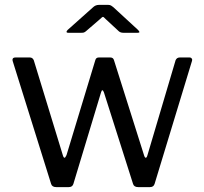

<svg xmlns="http://www.w3.org/2000/svg" viewBox="-20 -765 836 785"><path d="M755 -530Q761 -530 764 -525.5Q767 -521 765 -516L612 -13Q608 0 593 0H545Q528 0 524 -13L405 -387Q402 -396 398 -396Q396 -396 393 -387L280 -13Q276 0 261 0H210Q193 0 189 -13L32 -515Q31 -517 31 -520Q31 -530 43 -530H102Q113 -530 118 -519L237 -130Q240 -120 244 -120Q247 -120 252 -131L370 -520Q373 -530 384 -530H431Q443 -530 446 -519L569 -130Q572 -120 576 -120Q580 -120 583 -131L698 -519Q703 -530 715 -530ZM412 -687Q410 -689 406.5 -692.5Q403 -696 401 -696Q398 -696 389 -687L331 -637Q326 -633 322.5 -632Q319 -631 313 -631H259Q252 -631 252 -635Q252 -638 257 -643L359 -734Q370 -745 384 -745H423Q430 -745 434.5 -742Q439 -739 443 -736L544 -643Q550 -637 550 -634Q550 -631 543 -631H484Q473 -631 466 -637Z"/></svg>

Font: Libre Franklin
Style: Regular
Weight: 400
Designer: Pablo Impallari, Rodrigo Fuenzalida
Foundry: Impallari Type
Version: Version 1.001; ttfautohint (v1.4.1)